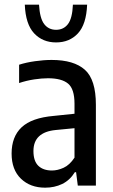

<svg xmlns="http://www.w3.org/2000/svg" viewBox="-20 -816 496 844"><path d="M178.5 9Q113 9 72 -30.5Q31 -70 31 -141Q31 -215 75 -256.5Q119 -298 216 -306.5L307.5 -316V-360Q307.5 -425 279.2 -448.5Q251 -472 191 -472Q164 -472 130.5 -467Q97 -462 64 -451V-531.5Q95 -541.5 134 -547Q173 -552.5 207 -552.5Q305 -552.5 353.2 -509.2Q401.5 -466 401.5 -355.5V0H322L314.5 -59H309Q287 -23.5 253.2 -7.2Q219.5 9 178.5 9ZM127 -152Q127 -108 148.5 -87.2Q170 -66.5 208.5 -66.5Q233 -66.5 259.5 -78.5Q286 -90.5 307.5 -123V-252.5L225 -244.5Q127 -235 127 -152ZM226.5 -629.5Q167.5 -629.5 130 -669.5Q92.5 -709.5 89 -795.5H151.5Q155 -735.5 174.2 -710.2Q193.5 -685 226.5 -685Q259.5 -685 278.8 -710.2Q298 -735.5 300.5 -795.5H363Q359.5 -709 322.5 -669.2Q285.5 -629.5 226.5 -629.5Z"/></svg>

Font: Encode Sans Condensed Condensed Medium
Style: Regular
Weight: 500
Width: 3
Designer: Multiple Designers
Foundry: Impallari Type
Version: Version 3.000; ttfautohint (v1.8.3) -l 8 -r 50 -G 200 -x 14 